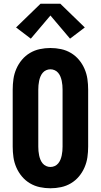

<svg xmlns="http://www.w3.org/2000/svg" viewBox="-20 -1000 540 1028"><path d="M250 8Q221 8 193 2Q165 -4 140.5 -18.5Q116 -33 97.5 -55Q79 -77 67.5 -103.5Q56 -130 52 -158Q48 -186 48 -215V-520Q48 -549 52 -577Q56 -605 67.5 -631.5Q79 -658 97.5 -680Q116 -702 140.5 -716.5Q165 -731 193 -737Q221 -743 250 -743Q279 -743 307 -737Q335 -731 359.5 -716.5Q384 -702 402.5 -680Q421 -658 432.5 -631.5Q444 -605 448 -577Q452 -549 452 -520V-215Q452 -186 448 -158Q444 -130 432.5 -103.5Q421 -77 402.5 -55Q384 -33 359.5 -18.5Q335 -4 307 2Q279 8 250 8ZM250 -106Q262 -106 273 -111Q284 -116 291.5 -125Q299 -134 303.5 -145Q308 -156 310.5 -168Q313 -180 314 -191.5Q315 -203 315 -215V-520Q315 -532 314 -543.5Q313 -555 310.5 -567Q308 -579 303.5 -590Q299 -601 291.5 -610Q284 -619 273 -624Q262 -629 250 -629Q238 -629 227 -624Q216 -619 208.5 -610Q201 -601 196.5 -590Q192 -579 189.5 -567Q187 -555 186 -543.5Q185 -532 185 -520V-215Q185 -203 186 -191.5Q187 -180 189.5 -168Q192 -156 196.5 -145Q201 -134 208.5 -125Q216 -116 227 -111Q238 -106 250 -106ZM145 -793 66 -853 197 -980H303L434 -853L355 -793L250 -917Z"/></svg>

Font: Iosevka SS04 Heavy
Style: Regular
Weight: 900
Monospace: yes
Designer: Belleve Invis
Foundry: Belleve Invis
Version: Version 19.0.0; ttfautohint (v1.8.4)